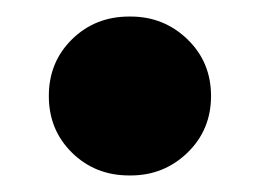

<svg xmlns="http://www.w3.org/2000/svg" viewBox="-20 -412 314 232"><path d="M138 -392Q178 -392 206.5 -364.5Q235 -337 235 -296Q235 -255 206.5 -227.5Q178 -200 138 -200H136Q95 -200 67 -227.5Q39 -255 39 -296Q39 -337 67 -364.5Q95 -392 136 -392Z"/></svg>

Font: Freely
Style: Bold
Weight: 700
Designer: Kris Sowersby
Foundry: Klim Type Foundry
Version: Version 1.006;hotconv 1.0.113;makeotfexe 2.5.65598;200799169